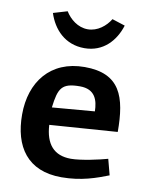

<svg xmlns="http://www.w3.org/2000/svg" viewBox="-83 -790 674 861"><g transform="rotate(10 253.5 -359.0)"><path d="M470 -234C470 -394 436 -495 274 -495C118 -495 34 -385 34 -237C34 -91 101 10 256 10C347 10 414 -15 468 -36L449 -108C414 -98 330 -79 284 -79C206 -79 167 -125 162 -212ZM160 -291C171 -381 185 -406 268 -406C337 -406 352 -358 353 -307ZM359 -728C339 -695 302 -664 257 -664C212 -664 175 -695 155 -728L91 -709C114 -638 168 -578 257 -578C343 -578 396 -638 418 -709Z"/></g></svg>

Font: Enriqueta
Style: Bold
Weight: 700
Designer: Viviana Monsalve, Gustavo Ibarra
Foundry: Viviana Monsalve, Gustavo Ibarra
Version: Version 1.002